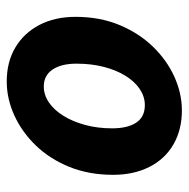

<svg xmlns="http://www.w3.org/2000/svg" viewBox="-15 -533 560 570"><g transform="rotate(90 265.0 -248.0)"><path d="M222 12Q164 12 121 -13.5Q78 -39 54 -85Q30 -131 30 -192Q30 -264 54 -322Q78 -380 118 -421.5Q158 -463 207.5 -485.5Q257 -508 308 -508Q365 -508 408.5 -483Q452 -458 475.5 -411.5Q499 -365 499 -304Q499 -232 475.5 -174Q452 -116 412 -74.5Q372 -33 322.5 -10.5Q273 12 222 12ZM237 -98Q262 -98 284.5 -113.5Q307 -129 324 -156.5Q341 -184 351 -221Q361 -258 361 -301Q361 -347 344 -372.5Q327 -398 292 -398Q267 -398 244.5 -383Q222 -368 205 -340.5Q188 -313 178.5 -276Q169 -239 169 -195Q169 -150 186.5 -124Q204 -98 237 -98Z"/></g></svg>

Font: Source Sans 3
Style: Bold Italic
Weight: 700
Italic angle: -11°
Designer: Paul D. Hunt
Foundry: Adobe
Version: Version 3.052;hotconv 1.1.0;makeotfexe 2.6.0